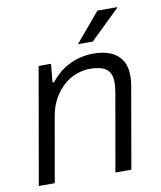

<svg xmlns="http://www.w3.org/2000/svg" viewBox="-82 -789 716 854"><g transform="rotate(-10 276.5 -361.5)"><path d="M24 0 116 -526H172L164 -443H171Q200 -479 232 -499.5Q264 -520 297.5 -529Q331 -538 365 -538Q407 -538 439.5 -525.5Q472 -513 491 -485Q510 -457 510 -412Q510 -399 508.5 -385Q507 -371 504 -356L442 0H370L432 -354Q434 -365 435 -376Q436 -387 436 -395Q436 -427 423.5 -444Q411 -461 388.5 -467.5Q366 -474 337 -474Q308 -474 277.5 -463Q247 -452 221 -429.5Q195 -407 175.5 -373.5Q156 -340 148 -296L96 0ZM305 -591 416 -723H505V-720L372 -591Z"/></g></svg>

Font: Archivo SemiBold Light
Style: Italic
Weight: 300
Italic angle: -10°
Version: Version 2.001